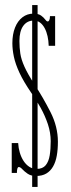

<svg xmlns="http://www.w3.org/2000/svg" viewBox="-20 -729 280 761"><path d="M107.5 12V-709H129V12ZM123 -31.5Q102.5 -31.5 89.5 -40.5Q76.5 -49.5 68.5 -58.2Q60.5 -67 54.5 -67Q47 -67 47 -43.5H26.5V-162H52Q53 -142.5 58.5 -124Q64 -105.5 73.5 -91Q83 -76.5 96 -68Q109 -59.5 125 -59.5Q149 -59.5 161 -74Q173 -88.5 177 -113.2Q181 -138 181 -169.5Q181 -203 169.8 -236.8Q158.5 -270.5 141 -302Q123.5 -333.5 104 -361Q73.5 -405.5 57.2 -440.5Q41 -475.5 35 -504.2Q29 -533 29 -557.5Q29 -593 39.5 -619.5Q50 -646 69 -660.5Q88 -675 112.5 -675Q132.5 -675 143 -667.2Q153.5 -659.5 159 -651.8Q164.5 -644 169 -644Q173 -644 175.5 -649.2Q178 -654.5 178 -665H198.5V-547.5H173Q172.5 -567.5 168.5 -585.5Q164.5 -603.5 157 -617.5Q149.5 -631.5 138.8 -639.5Q128 -647.5 113.5 -647.5Q87.5 -647.5 72.2 -626.5Q57 -605.5 57 -566.5Q57 -540.5 60.5 -517Q64 -493.5 76.8 -465Q89.5 -436.5 117 -394Q150.5 -343 180 -285Q209.5 -227 209.5 -167Q209.5 -136.5 205 -111.5Q200.5 -86.5 190.2 -68.8Q180 -51 163.5 -41.2Q147 -31.5 123 -31.5Z"/></svg>

Font: Imbue Thin 10pt Thin
Style: Regular
Weight: 250
Version: Version 1.102